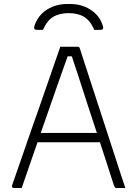

<svg xmlns="http://www.w3.org/2000/svg" viewBox="-20 -945 690 965"><path d="M147 -277H439Q447 -277 455 -277Q463 -277 470 -277L492 -287L498 -257L503 -230H158Q155 -230 152.5 -231.5Q150 -233 148.5 -235.5Q147 -238 147 -241ZM89 0Q79 0 69.5 0Q60 0 49 0Q46 0 43.5 -2Q41 -4 40.5 -7Q40 -10 41 -14Q58 -64 75.5 -113.5Q93 -163 110 -213Q127 -263 144.5 -312.5Q162 -362 179.5 -411.5Q197 -461 214 -511Q231 -561 248.5 -610.5Q266 -660 283 -710Q305 -710 329.5 -710Q354 -710 370 -710Q374 -710 376.5 -708.5Q379 -707 380 -704.5Q381 -702 382 -699Q408 -619 434 -539Q460 -459 486 -379.5Q512 -300 538 -220Q564 -140 590 -60Q595 -45 600 -30Q605 -15 610 0Q599 0 588 0Q577 0 566 0Q562 0 559.5 -1.5Q557 -3 555.5 -7Q554 -11 551 -18Q535 -68 513.5 -134.5Q492 -201 467.5 -275Q443 -349 419 -423Q395 -497 374 -562Q353 -627 337 -674L353 -662H308L324 -673Q307 -626 285.5 -565Q264 -504 239.5 -433.5Q215 -363 189 -288.5Q163 -214 137.5 -140.5Q112 -67 89 0ZM196 -795Q188 -795 180.5 -795Q173 -795 165 -795Q155 -795 152.5 -801Q150 -807 154 -818Q166 -852 189.5 -875.5Q213 -899 246 -912Q279 -925 318 -925H332Q372 -925 404.5 -912Q437 -899 461 -875.5Q485 -852 496 -818Q500 -807 497.5 -801Q495 -795 485 -795Q477 -795 469.5 -795Q462 -795 454 -795Q434 -841 403 -860Q372 -879 325 -879Q278 -879 247 -860Q216 -841 196 -795Z"/></svg>

Font: Recursive Sans Linear Light
Style: Regular
Weight: 300
Version: Version 1.085